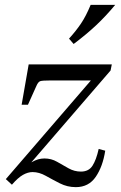

<svg xmlns="http://www.w3.org/2000/svg" viewBox="-20 -760 497 790"><path d="M413 -140Q403 -75 374 -32.5Q345 10 292 10Q257 10 226.5 -5.5Q196 -21 168.5 -36.5Q141 -52 114 -52Q95 -52 74.5 -40.5Q54 -29 29 0L4 -23L354 -429H189Q154 -429 145.5 -426Q137 -423 130 -407L95 -329H69L98 -495H440L435 -470L109 -92Q125 -101 137.5 -104.5Q150 -108 163 -108Q191 -108 214.5 -94.5Q238 -81 262 -67.5Q286 -54 313 -54Q345 -54 360.5 -78Q376 -102 386 -147ZM283 -579 264 -601Q293 -633 313.5 -663.5Q334 -694 353 -740H454Q416 -694 375.5 -656Q335 -618 283 -579Z"/></svg>

Font: Inria Serif
Style: Italic
Weight: 400
Italic angle: -10°
Designer: Black Foundry Team
Foundry: Black Foundry
Version: Version 1.000; ttfautohint (v1.8.3)